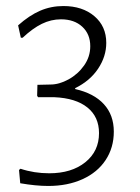

<svg xmlns="http://www.w3.org/2000/svg" viewBox="-20 -612 464 636"><path d="M332 -470Q332 -425 305 -384.5Q278 -344 229 -320V-317Q291 -303 324 -267Q357 -231 357 -176Q357 -123 330 -82Q303 -41 253.5 -18.5Q204 4 140 4Q99 4 47 -5L43 -49L48 -53Q93 -38 143 -38Q217 -38 262.5 -74.5Q308 -111 308 -171Q308 -225 269.5 -256Q231 -287 160 -290H106L103 -295L104 -331L147 -332Q176 -332 207 -349Q238 -366 258.5 -395Q279 -424 279 -459Q279 -499 252.5 -523.5Q226 -548 182 -548Q149 -548 118.5 -533Q88 -518 55 -487H49L40 -528Q77 -561 113 -576.5Q149 -592 190 -592Q253 -592 292.5 -558.5Q332 -525 332 -470Z"/></svg>

Font: t
Style: Regular
Weight: 300
Designer: Juan Pablo del Peral
Foundry: Huerta Tipografica
Version: Version 2.004; ttfautohint (v1.8.1)